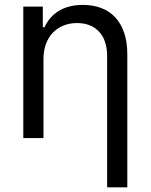

<svg xmlns="http://www.w3.org/2000/svg" viewBox="-20 -573 625 797"><path d="M160.5 0H76.7V-545.5H157.7V-460.2H164.8Q174.4 -481.2 188.9 -498Q203.5 -514.9 223.2 -527.2Q242.9 -539.4 267.9 -546Q293 -552.6 323.9 -552.6Q365.4 -552.6 399.5 -540Q433.6 -527.3 457.7 -501.8Q481.9 -476.2 495.2 -437.5Q508.5 -398.8 508.5 -346.6V204.5H424.7V-340.9Q424.7 -372.9 416.2 -398.3Q407.7 -423.7 391.5 -441.2Q375.4 -458.8 352.3 -468Q329.2 -477.3 299.7 -477.3Q269.9 -477.3 244.5 -467.3Q219.1 -457.4 200.5 -438.4Q181.8 -419.4 171.2 -391.7Q160.5 -364 160.5 -328.1Z"/></svg>

Font: Fast_Sans
Style: Regular
Weight: 400
Designer: Rasmus Andersson
Foundry: rsms
Version: Version 3.018;git-588b23468